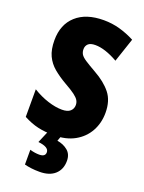

<svg xmlns="http://www.w3.org/2000/svg" viewBox="-176 -805 842 1125"><g transform="rotate(20 245.5 -242.0)"><path d="M464 -217Q464 -153 435.5 -101.5Q407 -50 353.5 -20Q300 10 223 10Q168 10 124 0Q80 -10 33 -35V-207Q80 -178 128.5 -162.5Q177 -147 217 -147Q252 -147 268.5 -162Q285 -177 285 -200Q285 -216 277 -229.5Q269 -243 247.5 -259Q226 -275 185 -298Q140 -324 106.5 -352Q73 -380 55 -418.5Q37 -457 37 -515Q37 -613 98.5 -668.5Q160 -724 270 -724Q322 -724 370 -710.5Q418 -697 464 -673L414 -524Q333 -570 273 -570Q242 -570 228.5 -557Q215 -544 215 -524Q215 -506 223 -492.5Q231 -479 254.5 -463.5Q278 -448 322 -423Q390 -385 427 -338.5Q464 -292 464 -217ZM348 125Q348 178 314 209Q280 240 218 240Q190 240 166.5 237Q143 234 124 229V137Q141 142 155.5 144Q170 146 182 146Q220 146 220 118Q220 85 153 78L186 0H267L255 33Q294 39 321 61.5Q348 84 348 125Z"/></g></svg>

Font: Noto Sans Myanmar UI Condensed Black
Style: Regular
Weight: 900
Width: 3
Designer: Monotype Design Team
Foundry: Monotype Imaging Inc.
Version: Version 2.103; ttfautohint (v1.8.4.7-5d5b)